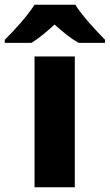

<svg xmlns="http://www.w3.org/2000/svg" viewBox="-74 -786 461 806"><path d="M242 -766H71C42 -720 -16 -656 -54 -619V-606H58C93 -628 120 -651 155 -683C191 -651 221 -626 256 -606H367V-619C332 -654 271 -720 242 -766ZM240 0V-549H71V0Z"/></svg>

Font: Noto Sans Thai Looped ExtraBold
Style: Regular
Weight: 800
Designer: Cadson Demak Team
Foundry: Cadson Demak Co., Ltd.
Version: Version 1.001